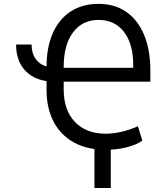

<svg xmlns="http://www.w3.org/2000/svg" viewBox="-20 -757 852 985"><path d="M62.5 -528.4H142Q142 -484.7 162.3 -455.6Q182.5 -426.5 218.8 -415.8Q219.1 -515.6 251.2 -587.7Q283.4 -659.8 343.2 -698.5Q403.1 -737.2 485.8 -737.2Q568.5 -737.2 628 -695.8Q687.5 -654.5 719.5 -577.4Q751.4 -500.4 751.4 -393.5V-338.1H306.8V-296.9Q306.8 -191.8 364.5 -131.4Q422.2 -71 522.7 -71Q560.7 -71 604.8 -81.3Q648.8 -91.6 687.5 -109.4L710.2 -35.5Q679.7 -13.8 629.6 -1.2Q579.5 11.4 522.7 11.4Q428.3 11.4 360.1 -25.7Q291.9 -62.9 255.3 -132.1Q218.8 -201.3 218.8 -296.9V-340.9Q145.2 -351.9 103.9 -401.1Q62.5 -450.3 62.5 -528.4ZM306.8 -409.1H663.4V-424.7Q663.4 -532 615.9 -593.4Q568.5 -654.8 485.8 -654.8Q402.3 -654.8 354.6 -590.7Q306.8 -526.6 306.8 -414.8ZM548.3 -46.9V207.4H464.5V-46.9Z"/></svg>

Font: Inter UI
Style: Regular
Weight: 400
Designer: Rasmus Andersson
Foundry: rsms
Version: 3.2;8d6f07862